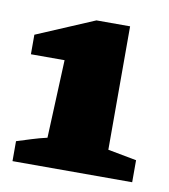

<svg xmlns="http://www.w3.org/2000/svg" viewBox="-52 -781 400 455"><g transform="rotate(10 147.5 -553.5)"><path d="M7 -372V-420Q23 -425 42 -431Q61 -437 79 -441L87 -629H6V-676L145 -735H226V-438L295 -425V-372Z"/></g></svg>

Font: Piazzolla SC Black
Style: Regular
Weight: 900
Designer: Juan Pablo del Peral
Foundry: Huerta Tipografica
Version: Version 1.330